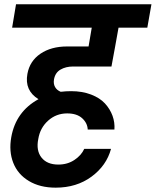

<svg xmlns="http://www.w3.org/2000/svg" viewBox="-20 -760 721 889"><path d="M494.1 -70.8Q473.1 6.8 403.8 57.9Q334.5 108.9 237.8 108.9Q165 108.9 113.8 78.1Q62.5 47.4 41.5 -5.9Q20.5 -59.1 32.2 -125Q53.2 -243.2 158.2 -300.8Q92.8 -340.8 106.9 -418Q117.7 -477.5 167.2 -511.2Q216.8 -544.9 291 -544.9H390.1L404.8 -631.8H36.1L54.2 -740.2H681.2L662.1 -631.8H528.8L513.2 -544.9L496.1 -452.1H318.8Q284.7 -452.1 260 -437.7Q235.4 -423.3 230 -392.1Q226.6 -372.1 234.9 -357.2Q243.2 -342.3 261.2 -335Q285.6 -337.9 309.1 -337.9Q360.8 -337.9 401.6 -322.3Q442.4 -306.6 466.1 -280.8Q489.7 -254.9 501 -223.9Q512.2 -192.9 509.8 -160.2H386.2Q384.8 -190.4 360.4 -212.6Q335.9 -234.9 291 -234.9Q240.2 -234.9 202.9 -201.4Q165.5 -168 157.2 -116.2Q146.5 -63 172.1 -30.5Q197.8 2 250 2Q292.5 2 324.7 -19.5Q356.9 -41 370.1 -70.8Z"/></svg>

Font: SVN-Poppins SemiBold
Style: Italic
Weight: 600
Italic angle: -10°
Designer: Ninad Kale (Devanagari), Jonny Pinhorn (Latin)
Foundry: Indian Type Foundry
Version: Version 3.002 2017